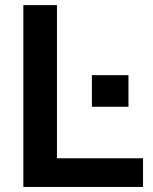

<svg xmlns="http://www.w3.org/2000/svg" viewBox="-20 -739 605 759"><path d="M545.4 0V-113.3H205.1V-718.8H72.3V0ZM487.8 -316.9V-441.9H343.3V-316.9Z"/></svg>

Font: Winston SemiBold
Style: Regular
Weight: 600
Designer: Vernon Adams, Kim Jin-seong, David Berlow, Cristiano Sobral
Foundry: The Winston Project Authors
Version: Version 3.004